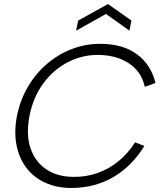

<svg xmlns="http://www.w3.org/2000/svg" viewBox="-20 -924 803 951"><path d="M64 -350Q80 -429 118.5 -494.5Q157 -560 212.5 -607.5Q268 -655 335.5 -681Q403 -707 475 -707Q588 -707 658 -655.5Q728 -604 750 -513L697 -494Q686 -545 654 -580Q622 -615 573.5 -633.5Q525 -652 464 -652Q386 -652 316 -616Q246 -580 195.5 -512.5Q145 -445 126 -350Q108 -256 131.5 -188.5Q155 -121 210.5 -84.5Q266 -48 344 -48Q406 -47 463 -67Q520 -87 567.5 -126Q615 -165 649 -219L695 -201Q634 -101 541.5 -47Q449 7 333 7Q261 7 204 -19Q147 -45 110.5 -93Q74 -141 61.5 -206.5Q49 -272 64 -350ZM621 -772 505 -855 357 -772 367 -822 515 -904 631 -822Z"/></svg>

Font: Albert Sans Light
Style: Italic
Weight: 300
Italic angle: -11.25°
Designer: Andreas Rasmussen
Foundry: a.Foundry
Version: Version 1.025